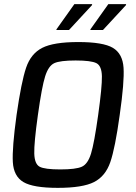

<svg xmlns="http://www.w3.org/2000/svg" viewBox="-20 -899 657 927"><path d="M38 0ZM60 -344Q83 -504 106 -572Q129 -640 184 -668Q239 -696 358 -696Q478 -696 525 -668Q572 -640 576.5 -572Q581 -504 558 -344Q536 -184 512.5 -116Q489 -48 434 -20Q379 8 259 8Q140 8 93 -20Q46 -48 42 -116Q38 -184 60 -344ZM454 -344Q473 -480 472 -530.5Q471 -581 445.5 -594Q420 -607 345 -607Q270 -607 242 -594Q214 -581 198 -530.5Q182 -480 163 -344Q144 -208 145.5 -157.5Q147 -107 171.5 -94Q196 -81 271 -81Q346 -81 375 -94Q404 -107 419.5 -157.5Q435 -208 454 -344ZM252 -754 253 -758 339 -879H425L424 -874L313 -754ZM416 -754 417 -758 503 -879H589L588 -874L477 -754Z"/></svg>

Font: Assailand Medium
Style: Italic
Weight: 500
Italic angle: -8°
Designer: Hector Gatti with collaboration of the Omnibus-Type team
Foundry: Omnibus-Type
Version: Version 0.072;October 19, 2019;FontCreator 12.0.0.2547 64-bi